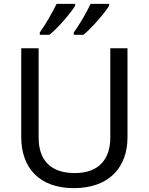

<svg xmlns="http://www.w3.org/2000/svg" viewBox="-20 -964 771 994"><path d="M545 -934V-944H449C428 -899 390 -834 362 -796V-784H412C457 -820 524 -899 545 -934ZM369 -934V-944H273C251 -899 214 -834 186 -796V-784H236C281 -820 348 -899 369 -934ZM640 -252V-714H551V-252C551 -144 496 -68 367 -68C242 -68 180 -135 180 -251V-714H90V-254C90 -95 184 10 362 10C551 10 640 -104 640 -252Z"/></svg>

Font: Noto Sans Hebrew Droid Medium
Style: Regular
Weight: 500
Designer: Monotype Design Team
Foundry: Monotype Imaging Inc.
Version: Version 1.100